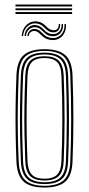

<svg xmlns="http://www.w3.org/2000/svg" viewBox="-20 -824 394 850"><path d="M177 6.2Q113.2 6.2 84.4 -20.4Q55.5 -47 52.8 -108.2Q50.2 -172.5 49.2 -233.2Q48.2 -294 49.1 -357Q50 -420 52.8 -490.8Q55.5 -553.8 85 -580Q114.5 -606.2 177 -606.2Q239.2 -606.2 268.9 -580.1Q298.5 -554 301 -490.8Q305 -386.8 304.9 -294.1Q304.8 -201.5 301 -108.2Q298.5 -45.8 269 -19.8Q239.5 6.2 177 6.2ZM177 -1.5Q235 -1.5 262 -26.1Q289 -50.8 291.2 -108.8Q295 -200 295.1 -292.1Q295.2 -384.2 291.2 -490.5Q289 -549 262 -573.8Q235 -598.5 177 -598.5Q118.5 -598.5 91.8 -573.6Q65 -548.8 62.8 -490.5Q60 -419.8 59 -356.9Q58 -294 59 -233.5Q60 -173 62.8 -108.8Q65 -51.2 91.8 -26.4Q118.5 -1.5 177 -1.5ZM177 -9.2Q122.8 -9.2 98.8 -32.8Q74.8 -56.2 72.5 -109Q69.8 -174 68.8 -234.1Q67.8 -294.2 68.8 -356.6Q69.8 -419 72.5 -490Q74.8 -544 99.1 -567.4Q123.5 -590.8 177 -590.8Q228.5 -590.8 254 -568.4Q279.5 -546 281.5 -490Q284.2 -419.5 285 -355.1Q285.8 -290.8 284.9 -229.9Q284 -169 281.5 -109.2Q279.5 -55 254.6 -32.1Q229.8 -9.2 177 -9.2ZM177 -17.2Q225.8 -17.2 247.8 -38.8Q269.8 -60.2 271.8 -109.8Q275.5 -204.2 275.6 -293.8Q275.8 -383.2 271.8 -489.5Q269.8 -541 246.9 -561.9Q224 -582.8 177 -582.8Q128.2 -582.8 106.4 -561.1Q84.5 -539.5 82.2 -489.5Q79.5 -420 78.5 -358.1Q77.5 -296.2 78.5 -235.6Q79.5 -175 82.2 -109.5Q84.5 -59.8 106.6 -38.5Q128.8 -17.2 177 -17.2ZM177 -25Q133.5 -25 113.6 -44.8Q93.8 -64.5 92 -109.8Q89.5 -171 88.4 -230.1Q87.2 -289.2 88.1 -352.6Q89 -416 92 -489.5Q93.8 -535.8 113.9 -555.4Q134 -575 177 -575Q220.5 -575 240.2 -555.1Q260 -535.2 262 -489Q266 -382 265.9 -292.8Q265.8 -203.5 262 -110Q260 -64.2 240.1 -44.6Q220.2 -25 177 -25ZM177 -32.8Q215.2 -32.8 232.9 -50.8Q250.5 -68.8 252 -110.2Q255.8 -202.5 256 -290.9Q256.2 -379.2 252 -488.8Q250.5 -531.8 232.5 -549.5Q214.5 -567.2 177 -567.2Q138.5 -567.2 121.1 -549Q103.8 -530.8 101.8 -489.2Q99 -415.2 98.1 -352.2Q97.2 -289.2 98.2 -230.5Q99.2 -171.8 101.8 -110Q103.8 -69.5 120.8 -51.1Q137.8 -32.8 177 -32.8ZM75.8 -664.5Q78.8 -697.2 99.5 -715.2Q120.2 -733.2 147 -728.5Q159.5 -726.5 167.9 -721Q176.2 -715.5 182.8 -708.9Q189.2 -702.2 196.2 -697Q203.2 -691.8 213 -690.5Q226.8 -688.5 233.9 -696.2Q241 -704 240 -717.5H246.2Q247.2 -699.8 237.9 -689.4Q228.5 -679 211.2 -681Q200.5 -682.2 193 -687.5Q185.5 -692.8 179 -699.2Q172.5 -705.8 164.9 -711.5Q157.2 -717.2 145.8 -719.5Q122.5 -724.2 103.6 -709Q84.8 -693.8 82 -664.5ZM88.5 -664.5Q90.5 -689.8 106.8 -703.2Q123 -716.8 143.5 -712Q154.2 -709.8 161.5 -704.1Q168.8 -698.5 175.1 -691.9Q181.5 -685.2 189.4 -680Q197.2 -674.8 209.2 -673.2Q228.2 -671.2 241 -682.9Q253.8 -694.5 252.8 -717.5H259Q260.8 -690.8 246 -676Q231.2 -661.2 207.5 -664Q195 -665.5 186.9 -670.9Q178.8 -676.2 172.5 -682.9Q166.2 -689.5 159.2 -695Q152.2 -700.5 141.8 -702.8Q124 -706 110.4 -695.4Q96.8 -684.8 94.8 -664.5ZM101 -664.5Q102.5 -680.8 113.8 -689.6Q125 -698.5 140.2 -695.2Q149.8 -693 156.4 -687.6Q163 -682.2 169.4 -675.6Q175.8 -669 184 -663.6Q192.2 -658.2 205.2 -656.2Q232.2 -652.5 249.6 -670Q267 -687.5 265.5 -717.5H271.8Q274 -683 254 -662.9Q234 -642.8 203 -647.5Q189.8 -649.2 180.9 -654.5Q172 -659.8 165.4 -666.1Q158.8 -672.5 152.6 -678Q146.5 -683.5 138.8 -685.8Q127.8 -689 118 -683.4Q108.2 -677.8 107.5 -664.5ZM48.5 -795.5V-804H299.2V-795.5ZM48.5 -762V-770.5H299.2V-762ZM48.5 -778.8V-787.2H299.2V-778.8Z"/></svg>

Font: Big Shoulders Inline Text Thin ExtraLight
Style: Regular
Weight: 250
Version: Version 2.002